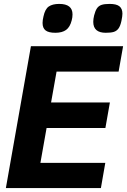

<svg xmlns="http://www.w3.org/2000/svg" viewBox="-20 -961 649 981"><path d="M138 -725H609L586 -595H269L241 -437.5H541.5L518.5 -307H218L186.5 -129H518L495.5 0H10ZM197.5 -843.5Q197.5 -858 202 -876.5Q210 -914.5 229.2 -927.8Q248.5 -941 282.5 -941Q350.5 -941 350.5 -887.5Q350.5 -872 346.5 -857.5Q338 -823 317.8 -808.2Q297.5 -793.5 263 -793.5Q228.5 -793.5 213 -805.5Q197.5 -817.5 197.5 -843.5ZM456.5 -849.5Q456.5 -864.5 461 -882.5Q467 -906 475.5 -918.5Q484 -931 498.8 -936Q513.5 -941 540 -941Q575 -941 590.2 -928.8Q605.5 -916.5 605.5 -891Q605.5 -878 600.5 -854.5Q595 -828.5 585.5 -815.5Q576 -802.5 561.2 -798Q546.5 -793.5 520.5 -793.5Q456.5 -793.5 456.5 -849.5Z"/></svg>

Font: JuliaMono ExtraBold
Style: Italic
Weight: 800
Italic angle: -9°
Monospace: yes
Designer: cormullion
Foundry: corm
Version: Version 0.057; ttfautohint (v1.8.4)